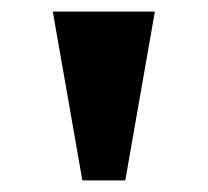

<svg xmlns="http://www.w3.org/2000/svg" viewBox="-20 -734 358 331"><path d="M122 -423 71 -714H247L196 -423Z"/></svg>

Font: Noto Serif Thai ExtraBold
Style: Regular
Weight: 800
Version: Version 2.001